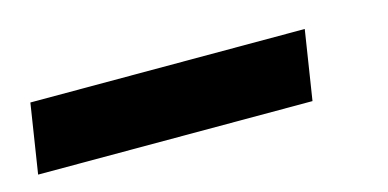

<svg xmlns="http://www.w3.org/2000/svg" viewBox="-30 -200 590 292"><g transform="rotate(-15 265.5 -54.5)"><path d="M454 -109 437 0H5L22 -109Z"/></g></svg>

Font: Rambla
Style: Bold Italic
Weight: 700
Italic angle: -12°
Designer: Martin Sommaruga
Foundry: Martin Sommaruga
Version: Version 1.001